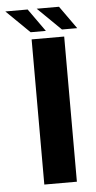

<svg xmlns="http://www.w3.org/2000/svg" viewBox="-110 -751 391 784"><g transform="rotate(-5 85.0 -359.0)"><path d="M39.5 0H173V-595H39.5ZM166.5 -624.5H229L162.5 -718H71ZM38 -624.5H100.5L34 -718H-57.5Z"/></g></svg>

Font: Anybody SemiCondensed SemiBold
Style: Regular
Weight: 600
Width: 4
Version: Version 1.113;gftools[0.9.25]